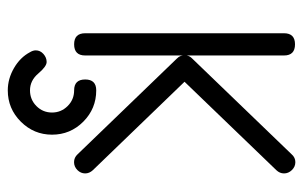

<svg xmlns="http://www.w3.org/2000/svg" viewBox="-164 -448 783 496"><g transform="rotate(90 228.0 -200.5)"><path d="M428.5 -28.6Q428.5 -17.1 419.8 -8.4Q411.1 0.2 399.4 0.2Q387.5 0.2 379.2 -8.8L131.6 -265.6Q124.3 -273.7 123.8 -280.3V-28.6Q123.8 0 95 0Q66.4 0 66.4 -28.6V-542.2Q66.4 -570.6 95 -570.6Q123.8 -570.6 123.8 -542.2V-290.8Q125.2 -298.8 131.6 -304.9L379.2 -562Q387.5 -571.5 399.4 -571.5Q411.1 -571.5 419.8 -562.6Q428.5 -553.7 428.5 -542.2Q428.5 -531.2 420.2 -522.5L191.7 -285.2L420.2 -48.3Q428.5 -39.3 428.5 -28.6ZM328.4 57.1Q328.4 104 294.8 137.7Q261.2 171.4 213.9 171.4Q184.1 171.4 156.4 155.4Q128.7 139.4 115.2 113.8Q110.6 106.2 110.6 99.1Q110.6 87.6 119.9 79.3Q129.2 71 140.6 71Q152.1 71 170.3 92.5Q188.5 114 213.9 114Q237.8 114 254.5 97.4Q271.2 80.8 271.2 57.1Q271.2 33.7 254.5 16.8Q237.8 0 213.9 0Q185.8 0 185.8 -28.6Q185.8 -57.1 213.9 -57.1Q261.2 -57.1 294.8 -23.7Q328.4 9.8 328.4 57.1ZM126.7 -272.5Q124.5 -276.1 123.8 -280.8V-280.3Q123.8 -277.6 126.7 -272.5ZM130.1 -267.6Q128.4 -269.5 126.7 -272.5ZM130.1 -267.1Q127 -270.5 125.5 -274.4Q128.4 -270 130.1 -267.1Z"/></g></svg>

Font: EnergyBar
Style: Regular
Weight: 400
Italic angle: -10°
Version: 1.0 2000-03-28